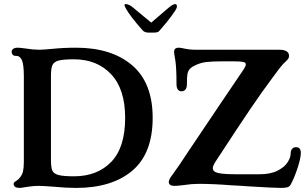

<svg xmlns="http://www.w3.org/2000/svg" viewBox="-20 -912 1496 942"><path d="M47 -10Q47 -15 50.5 -18Q54 -21 62.5 -26.5Q71 -32 77 -40Q89 -54 93 -71.5Q97 -89 97 -120V-538Q97 -596 87 -618Q77 -639 57 -638H55Q47 -638 42 -644Q37 -650 37 -658Q37 -666 44.5 -672Q52 -678 67 -678Q78 -678 106 -674Q142 -668 172 -668Q191 -668 233 -672Q291 -678 353 -678Q527 -678 628 -592Q729 -506 729 -334Q729 -159 629 -74.5Q529 10 353 10Q304 10 242 4Q192 0 172 0Q149 0 130 2.5Q111 5 105 6Q85 10 77 10Q47 10 47 -10ZM343 -47Q457 -47 525.5 -117.5Q594 -188 594 -334Q594 -475 525 -548Q456 -621 343 -621Q291 -621 268 -615Q245 -609 237.5 -593Q230 -577 230 -541V-127Q230 -91 236.5 -75.5Q243 -60 266.5 -53.5Q290 -47 343 -47ZM1195 2 1168 0 1114 -3Q1025 -10 954 -10Q920 -10 882 -4Q850 0 836 0Q808 0 808 -20Q808 -31 827 -56Q858 -98 902 -166Q916 -188 1062 -404L1175 -571Q1186 -588 1186 -596Q1186 -605 1173.5 -608Q1161 -611 1130 -611H1069Q1024 -611 995.5 -608Q967 -605 943 -594Q920 -584 911 -573.5Q902 -563 899.5 -548Q897 -533 897 -498Q897 -482 890 -473Q883 -464 870 -464Q859 -464 852.5 -473Q846 -482 846 -498Q846 -582 840 -617Q834 -652 834 -659Q834 -662 836 -668Q841 -678 856 -678Q866 -678 878 -675Q908 -668 939 -668H1349Q1398 -668 1398 -638Q1398 -629 1393.5 -623Q1389 -617 1381.5 -610Q1374 -603 1369 -598Q1360 -588 1353.5 -579.5Q1347 -571 1341 -563L1318 -532Q1267 -464 1207 -375.5Q1147 -287 1063 -158L1038 -120Q1024 -98 1024 -87Q1024 -69 1051 -63Q1078 -57 1142 -57H1253Q1308 -57 1342.5 -75Q1377 -93 1391.5 -116.5Q1406 -140 1406 -158Q1406 -174 1413.5 -182Q1421 -190 1432 -190Q1456 -190 1456 -162Q1456 -138 1441 -91Q1426 -44 1408 -10Q1402 3 1391.5 6.5Q1381 10 1358 10Q1325 10 1195 2ZM635 -873 722 -801 806 -873Q828 -892 840 -892Q845 -892 847 -887Q849 -882 847 -874Q843 -863 821 -833Q799 -803 763 -762Q757 -752 735 -752H709Q689 -752 679 -764Q617 -834 596 -873Q591 -883 591 -887Q591 -892 597 -892Q613 -892 635 -873Z"/></svg>

Font: Raigarh Medium
Style: Regular
Weight: 500
Designer: jaikishan Patel
Foundry: MagicType
Version: Version 1.000